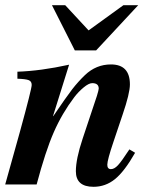

<svg xmlns="http://www.w3.org/2000/svg" viewBox="-26 -710 602 739"><path d="M472 -135 494 -122Q453 -50 416.5 -20.5Q380 9 334 9Q266 9 266 -51Q266 -98 292 -176L347 -341Q354 -364 354 -369Q354 -390 329 -390Q316 -390 296 -373.5Q276 -357 260 -336Q213 -274 181 -201Q149 -128 115 0H-6L51 -204Q96 -368 96 -383Q96 -397 84.5 -401.5Q73 -406 41 -407V-434Q131 -437 240 -461L178 -263H179Q230 -338 252 -366.5Q274 -395 301 -421Q344 -462 401 -462Q474 -462 474 -385Q474 -351 446 -269L411 -165Q387 -94 387 -76Q387 -59 401 -59Q414 -59 428 -74Q442 -89 472 -135ZM506 -690 344 -516H262L174 -690H225L315 -593L449 -690Z"/></svg>

Font: STIX
Style: Bold Italic
Weight: 700
Italic angle: -16.33°
Designer: MicroPress Inc., with final additions and corrections provided by Coen Hoffman, Elsevier (retired)
Version: Version 1.1.1